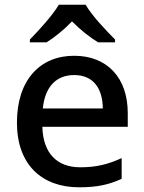

<svg xmlns="http://www.w3.org/2000/svg" viewBox="-20 -786 612 816"><path d="M344 -766H230C204 -721 144 -656 107 -618V-606H178C213 -628 251 -659 286 -695C322 -659 362 -627 397 -606H469V-618C432 -655 369 -721 344 -766ZM295 -549C150 -549 52 -446 52 -265C52 -84 160 10 316 10C393 10 442 -1 497 -26V-114C440 -88 390 -75 321 -75C221 -75 163 -136 160 -247H523V-305C523 -455 436 -549 295 -549ZM295 -467C378 -467 416 -409 417 -325H162C171 -416 218 -467 295 -467Z"/></svg>

Font: Noto Sans Medefaidrin Medium
Style: Regular
Weight: 500
Designer: Dalton Maag Ltd
Foundry: Dalton Maag Ltd
Version: Version 1.002